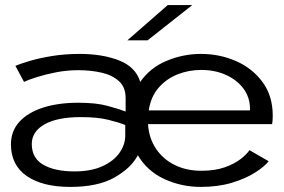

<svg xmlns="http://www.w3.org/2000/svg" viewBox="-20 -724 1115 755"><path d="M256 11Q147 11 85 -32Q23 -75 23 -156.5Q23 -208.5 56.2 -245Q89.5 -281.5 149.2 -300.8Q209 -320 287.5 -320Q357.5 -320 401 -308.2Q444.5 -296.5 474 -285.5V-338.5Q474 -381.5 447.5 -405.2Q421 -429 378.5 -438.5Q336 -448 288 -448Q243.5 -448 201.2 -439.8Q159 -431.5 125.5 -421Q92 -410.5 74.5 -402L40.5 -465Q60 -473.5 97.2 -484.5Q134.5 -495.5 185 -503.8Q235.5 -512 294 -512Q382.5 -512 448 -486.5Q513.5 -461 531.5 -402Q570 -457.5 635.2 -484.8Q700.5 -512 770 -512Q844 -512 908.2 -483.8Q972.5 -455.5 1012.5 -401.2Q1052.5 -347 1052.5 -269Q1052.5 -249 1050 -236H562Q565.5 -181 593.2 -139.5Q621 -98 667 -75.2Q713 -52.5 771.5 -52.5Q825.5 -52.5 864 -66.2Q902.5 -80 926.5 -98.8Q950.5 -117.5 961 -133.5L1036.5 -90Q1020 -69 983.2 -45.5Q946.5 -22 892.2 -5.5Q838 11 769 11Q693.5 11 626.2 -20Q559 -51 522 -113.5Q496 -63.5 430.5 -26.2Q365 11 256 11ZM565 -290H963V-296.5Q963 -340.5 937.8 -375Q912.5 -409.5 869 -429.2Q825.5 -449 771 -449Q722 -449 678 -431.5Q634 -414 603.5 -378.8Q573 -343.5 565 -290ZM272.5 -50Q338.5 -50 383 -70.5Q427.5 -91 450 -123.2Q472.5 -155.5 472.5 -190.5V-232.5Q448 -242.5 405.5 -253Q363 -263.5 298.5 -263.5Q205 -263.5 155 -235Q105 -206.5 105 -157.5Q105 -102 150.5 -76Q196 -50 272.5 -50ZM560.5 -565.5H481L639.5 -704H736Z"/></svg>

Font: Trispace SemiExpanded Light
Style: Regular
Weight: 300
Width: 6
Designer: Tyler Finck
Foundry: Etcetera Type Company
Version: Version 1.210; ttfautohint (v1.8.3)